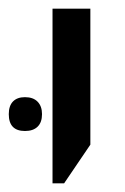

<svg xmlns="http://www.w3.org/2000/svg" viewBox="-60 -650 291 446"><path d="M62 -224.1V-629.9H149.9V-314L88.9 -224.1ZM-2 -345.7Q-39.6 -345.7 -39.6 -384.8Q-39.6 -404.3 -29.8 -414.3Q-20 -424.3 -2 -424.3Q17.1 -424.3 27.3 -413.8Q37.6 -403.3 37.6 -384.8Q37.6 -365.7 27.3 -355.7Q17.1 -345.7 -2 -345.7Z"/></svg>

Font: Open Sans Condensed Medium
Style: Regular
Weight: 500
Width: 3
Designer: Monotype Design Team
Foundry: Monotype Imaging Inc.
Version: Version 3.000